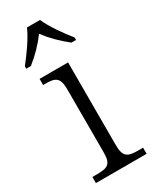

<svg xmlns="http://www.w3.org/2000/svg" viewBox="-199 -818 699 869"><g transform="rotate(-30 151.0 -383.0)"><path d="M13 -619V-606H37C81 -641 112 -674 142 -714C172 -674 205 -641 249 -606H273V-619C242 -657 196 -721 177 -766H109C90 -721 44 -657 13 -619ZM27 0H292V-32H272C213 -32 191 -39 191 -105V-536H42V-504H52C103 -504 127 -497 127 -433V-102C127 -38 104 -32 47 -32H27Z"/></g></svg>

Font: Noto Serif Light
Style: Regular
Weight: 300
Designer: Monotype Design Team
Foundry: Monotype Imaging Inc.
Version: Version 2.013